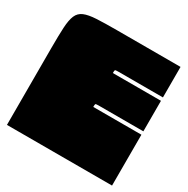

<svg xmlns="http://www.w3.org/2000/svg" viewBox="-159 -840 959 981"><g transform="rotate(30 320.0 -350.0)"><path d="M630 0H10V-455Q10 -529 12.5 -575Q15 -621 26 -647Q37 -673 63 -684Q89 -695 135.5 -697.5Q182 -700 255 -700H630V-520H365Q350 -520 348 -517.5Q346 -515 346 -500H630V-320H365Q350 -320 348 -317.5Q346 -315 346 -300H630Z"/></g></svg>

Font: Badeen Display
Style: Regular
Weight: 400
Version: Version 1.000; ttfautohint (v1.8.4.7-5d5b)